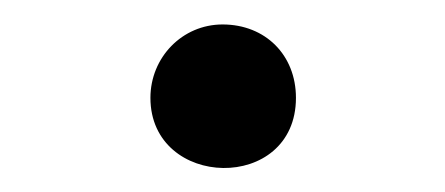

<svg xmlns="http://www.w3.org/2000/svg" viewBox="-20 -125 364 157"><path d="M103 -45C103 30 222 33 222 -45C222 -80 197 -105 162 -105C129 -105 103 -78 103 -45Z"/></svg>

Font: AllPunType Light
Style: Regular
Weight: 300
Version: 1.0